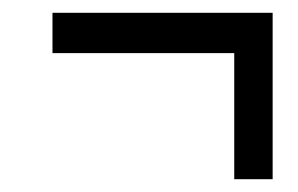

<svg xmlns="http://www.w3.org/2000/svg" viewBox="-20 -409 465 300"><path d="M346 -326H62V-389H406V-129H346Z"/></svg>

Font: Noto Serif CondSemiBold
Style: Italic
Weight: 600
Width: 3
Italic angle: -12°
Designer: Monotype Design Team
Foundry: Monotype Imaging Inc.
Version: Version 1.001